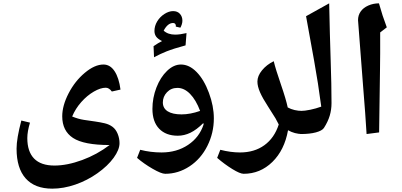

<svg xmlns="http://www.w3.org/2000/svg" viewBox="-20 -800 2427 1160"><path d="M702.1 64.9Q702.1 104.5 666.5 153.6Q630.9 202.6 568.8 246.6Q506.8 290.5 435.1 315.2Q363.3 339.8 295.9 339.8Q190.4 339.8 135.3 278.1Q80.1 216.3 80.1 98.1Q80.1 37.1 108.9 -71.8L161.1 -59.1Q145 -4.9 145 34.2Q145 115.7 186 158Q227.1 200.2 309.1 200.2Q385.7 200.2 476.1 167Q566.4 133.8 642.1 76.2Q486.3 76.2 421.1 33.4Q356 -9.3 356 -97.2Q356 -161.6 394.3 -235.8Q432.6 -310.1 492.4 -360.1Q552.2 -410.2 605 -410.2Q645.5 -410.2 672.1 -370.1Q698.7 -330.1 708 -258.8L655.8 -247.1Q638.7 -270 619.1 -270Q587.4 -270 546.9 -246.6Q506.3 -223.1 471.2 -183.6Q436 -144 416 -96.2Q452.1 -81.1 487.3 -75.7Q522.5 -70.3 555.2 -65.9Q585.4 -61.5 612.5 -55.2Q639.6 -48.8 659.7 -33.9Q679.7 -19 690.9 8.5Q702.1 36.1 702.1 64.9Z M1272 -85Q1272 3.4 1232.9 81.5Q1193.8 159.7 1125.5 204.8Q1057.1 250 978 250Q954.6 250 902.1 219.7Q849.6 189.5 808.1 153.8L827.1 105Q890.1 121.1 956.1 121.1Q1047.9 121.1 1116.2 75.4Q1184.6 29.8 1210 -47.9L1209 -52.7V-57.1Q1168 -16.1 1130.4 2Q1092.8 20 1054.2 20Q982.4 20 941.7 -22.2Q900.9 -64.5 900.9 -142.1Q900.9 -208.5 925 -271Q949.2 -333.5 989.3 -371.8Q1029.3 -410.2 1073.2 -410.2Q1123.5 -410.2 1168 -364.7Q1212.4 -319.3 1242.2 -239.3Q1272 -159.2 1272 -85ZM1077.1 -108.9Q1128.9 -108.9 1189 -129.9Q1164.1 -196.3 1128.4 -232.7Q1092.8 -269 1052.2 -269Q1013.7 -269 988.8 -242.7Q963.9 -216.3 963.9 -181.2Q963.9 -146 993.2 -127.4Q1022.5 -108.9 1077.1 -108.9ZM1042 -639.2 1042.5 -644Q1042.5 -650.9 1038.3 -656Q1034.2 -661.1 1025.9 -661.1Q993.2 -661.1 968.8 -614.7Q995.1 -590.8 1038.1 -590.8Q1066.9 -590.8 1106.9 -600.1L1101.1 -525.9Q1025.9 -505.4 987.3 -490Q948.7 -474.6 910.6 -454.1L907.7 -521Q936.5 -541 959 -551.8Q933.6 -564.5 923.3 -578.9Q913.1 -593.3 913.1 -612.8Q913.1 -643.1 929.7 -670.7Q946.3 -698.2 973.4 -715.6Q1000.5 -732.9 1025.9 -732.9Q1052.2 -732.9 1067.1 -716.3Q1082 -699.7 1082 -674.8Q1082 -663.6 1077.9 -651.4Q1073.7 -639.2 1069.8 -632.8Z M1807.1 9.8Q1760.7 9.8 1720.2 -13.2Q1698.7 106.9 1625.5 178.5Q1552.2 250 1452.1 250Q1430.2 250 1383.8 221.4Q1337.4 192.9 1292 153.8L1311 105Q1374 121.1 1430.2 121.1Q1516.6 121.1 1577.1 77.4Q1637.7 33.7 1664.1 -47.9Q1653.8 -69.3 1644.5 -85Q1635.3 -100.6 1600.1 -155.3Q1566.9 -206.1 1551 -242.4Q1535.2 -278.8 1535.2 -307.1Q1535.2 -341.3 1563 -375.2Q1590.8 -409.2 1633.8 -430.2Q1645 -382.8 1677.7 -288.1Q1708 -200.2 1718.3 -150.9Q1756.8 -129.9 1807.1 -129.9Q1816.9 -129.9 1816.9 -120.1V0Q1816.9 9.8 1807.1 9.8Z M1920.9 -155.8Q1902.3 -297.9 1877.7 -433.8Q1853 -569.8 1829.1 -702.1L1968.8 -779.8Q1972.7 -585.4 1977.8 -435.1Q1982.9 -284.7 1982.9 -176.8Q1982.9 -137.7 1972.2 -101.3Q1961.4 -64.9 1937 -26.9Q1925.8 -10.3 1888.7 -0.2Q1851.6 9.8 1796.9 9.8Q1787.1 9.8 1787.1 0V-120.1Q1787.1 -129.9 1796.9 -129.9Q1820.8 -129.9 1854.7 -137Q1888.7 -144 1920.9 -155.8Z M2276.9 -604V-478L2275.9 -381.8L2270.5 0L2194.8 9.8Q2188 -106 2173.8 -277.8L2143.1 -678.2Q2143.1 -708 2159.2 -730.7Q2175.3 -753.4 2205.3 -766.6Q2235.4 -779.8 2269.5 -779.8Q2290 -705.6 2316.9 -634.8Z"/></svg>

Font: Droid Arabic Naskh
Style: Bold
Weight: 700
Designer: Pascal Zoghbi
Foundry: Ascender Corporation
Version: Version 1.00